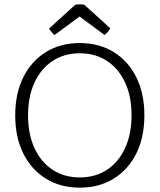

<svg xmlns="http://www.w3.org/2000/svg" viewBox="-20 -853 734 883"><path d="M347 -37Q419 -37 472.5 -72.5Q526 -108 555.5 -172.5Q585 -237 585 -323Q585 -409 555.5 -473Q526 -537 472.5 -572.5Q419 -608 347 -608Q275 -608 221.5 -572.5Q168 -537 138.5 -473Q109 -409 109 -323Q109 -236 138.5 -172Q168 -108 221.5 -72.5Q275 -37 347 -37ZM347 10Q258 10 191 -31.5Q124 -73 87 -147.5Q50 -222 50 -323Q50 -423 87 -497.5Q124 -572 191 -613.5Q258 -655 347 -655Q436 -655 503 -613.5Q570 -572 607 -497.5Q644 -423 644 -323Q644 -222 607 -147.5Q570 -73 503 -31.5Q436 10 347 10ZM461 -692 346 -777 231 -692Q213 -707 206 -722L326 -831Q331 -832 336.5 -832.5Q342 -833 347 -833Q352 -833 357.5 -832.5Q363 -832 368 -831L487 -723Q480 -708 461 -692Z"/></svg>

Font: Scope One
Style: Regular
Weight: 400
Designer: Dalton Maag Ltd
Foundry: Dalton Maag Ltd
Version: Version 1.002; ttfautohint (v1.4.1) -l 11 -r 50 -G 50 -x 14 